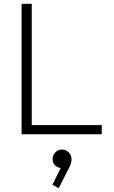

<svg xmlns="http://www.w3.org/2000/svg" viewBox="-20 -702 596 1004"><path d="M93 0V-682H146V0ZM127 0V-48H512V0ZM287 282 254 264 305 161 325 157Q322 165 315.5 170.5Q309 176 299 176Q282 176 268.5 163Q255 150 255 130Q255 109 269.5 94.5Q284 80 305 80Q324 80 339 94.5Q354 109 354 130Q354 139 351.5 150.5Q349 162 339 180Z"/></svg>

Font: Outfit Thin ExtraLight
Style: Regular
Weight: 250
Version: Version 1.100;gftools[0.9.27]